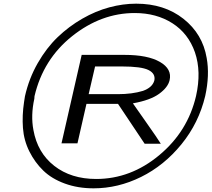

<svg xmlns="http://www.w3.org/2000/svg" viewBox="-20 -781 1153 1046"><path d="M315 0 425 -482H658Q785 -482 851.5 -443.5Q918 -405 904 -344Q895 -305 847 -270Q799 -235 704 -218Q712 -206 775.5 -116Q839 -26 856 2H768L623 -215H451L402 0ZM463 -268H622Q700 -268 759 -286Q809 -304 820 -340V-341Q821 -342 821 -343Q828 -380 789 -399.5Q750 -419 642 -419H498Q471 -303 463 -268ZM111 -225Q111 -230 116 -257Q138 -354 185.5 -437Q233 -520 294 -578.5Q355 -637 428 -679Q501 -721 575.5 -741Q650 -761 722 -761Q875 -761 979.5 -678.5Q1084 -596 1106 -465Q1123 -372 1098 -258Q1063 -111 968.5 5Q874 121 748.5 183Q623 245 490 245Q404 245 333 219Q262 193 216 148.5Q170 104 140 44Q110 -16 105 -84Q100 -152 111 -225ZM168 -257Q167 -252 167 -243Q147 -152 162 -73Q184 51 275.5 122.5Q367 194 504 194Q692 194 847.5 64.5Q1003 -65 1048 -258Q1078 -391 1042 -496Q1006 -599 919 -654.5Q832 -710 714 -710Q531 -710 373 -584Q215 -458 168 -257Z"/></svg>

Font: Coval
Style: Light Italic
Weight: 300
Foundry: Context Ltd
Version: Version 001.000